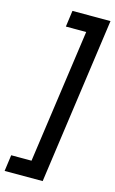

<svg xmlns="http://www.w3.org/2000/svg" viewBox="-143 -752 603 1004"><g transform="rotate(15 158.0 -250.0)"><path d="M118 -700H324L198 200H-8L4 112H114L216 -612H106Z"/></g></svg>

Font: Fivo Sans Modern Med
Style: Italic
Weight: 450
Designer: Alexander Slobzheninov
Foundry: Alexander Slobzheninov
Version: 1.0